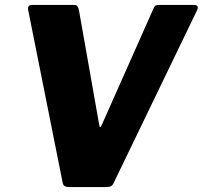

<svg xmlns="http://www.w3.org/2000/svg" viewBox="-20 -762 825 782"><path d="M769 -742Q793 -742 782 -719L444 -19Q439 -7 431.5 -3.5Q424 0 410 0H266Q252 0 244.5 -3.5Q237 -7 235 -19L95 -720Q90 -742 111 -742H284Q298 -742 302 -718L384 -254Q387 -236 394 -252L605 -727Q609 -737 614.5 -739.5Q620 -742 628 -742H769Z"/></svg>

Font: Libre Franklin ExtraBold
Style: Italic
Weight: 800
Italic angle: -8°
Designer: Pablo Impallari, Rodrigo Fuenzalida, Nhung Nguyen
Foundry: Impallari Type
Version: Version 3.000